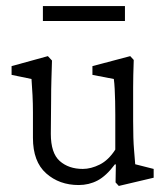

<svg xmlns="http://www.w3.org/2000/svg" viewBox="-20 -610 561 640"><path d="M430.7 -62.5 492.2 -46.9V-17.6L376 9.8L365.2 -2L366.2 -61.5L363.3 -62.5Q334 -23.4 305.2 -8.3Q276.4 6.8 242.2 6.8Q177.7 6.8 133.8 -32.2Q89.8 -71.3 89.8 -150.4V-235.4Q89.8 -264.6 88.4 -292.5Q86.9 -320.3 85 -346.7L18.6 -360.4V-389.6L139.6 -422.9L153.3 -408.2Q152.3 -377.9 151.4 -345.7Q150.4 -313.5 150.4 -277.3L149.4 -164.1Q149.4 -99.6 179.2 -73.2Q209 -46.9 255.9 -46.9Q283.2 -46.9 312.5 -61.5Q341.8 -76.2 364.3 -111.3V-228.5Q364.3 -250 363.8 -272Q363.3 -293.9 362.3 -313.5Q361.3 -333 359.4 -346.7L288.1 -360.4V-389.6L414.1 -422.9L425.8 -410.2Q424.8 -380.9 424.3 -359.9Q423.8 -338.9 423.8 -318.8Q423.8 -298.8 423.8 -274.4V-207Q423.8 -144.5 426.8 -110.8Q429.7 -77.1 430.7 -62.5ZM123 -589.8H396.5V-540H123Z"/></svg>

Font: Crimson Pro Light
Style: Regular
Weight: 300
Designer: Jacques Le Bailly
Foundry: Baron von Fonthausen
Version: Version 1.003